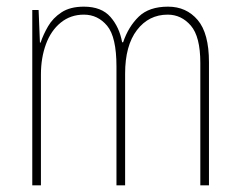

<svg xmlns="http://www.w3.org/2000/svg" viewBox="-20 -557 721 577"><path d="M485 -537Q540 -537 574 -497Q608 -457 608 -370V0H582V-368Q582 -447 553.5 -480Q525 -513 484 -513Q427 -513 391.5 -466.5Q356 -420 356 -336V0H330V-357Q330 -446 302 -479.5Q274 -513 232 -513Q192 -513 162.5 -489Q133 -465 118 -424Q103 -383 103 -333V0H77V-527H96L100 -429H102Q110 -453 124.5 -478Q139 -503 165 -520Q191 -537 232 -537Q285 -537 312 -506Q339 -475 347 -430H350Q366 -477 397 -507Q428 -537 485 -537Z"/></svg>

Font: Noto Sans Myanmar Condensed Thin
Style: Regular
Weight: 100
Width: 3
Designer: Monotype Design Team
Foundry: Monotype Imaging Inc.
Version: Version 2.107; ttfautohint (v1.8.4.7-5d5b)